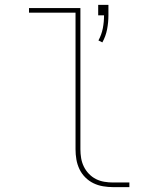

<svg xmlns="http://www.w3.org/2000/svg" viewBox="-20 -768 640 788"><path d="M400 -594 384 -602Q397 -626 402 -652Q407 -678 407 -705H383V-748H425V-705Q425 -676 419.5 -647.5Q414 -619 400 -594ZM444 0Q424 0 403 -3.5Q382 -7 363.5 -16Q345 -25 330 -40Q315 -55 306 -74Q297 -93 293.5 -113.5Q290 -134 290 -155V-716H99V-735H310V-155Q310 -137 313 -119Q316 -101 324 -84.5Q332 -68 345 -54.5Q358 -41 374 -33Q390 -25 408 -22Q426 -19 444 -19H511V0Z"/></svg>

Font: Iosevka SS04 Thin Extended
Style: Regular
Weight: 100
Width: 7
Monospace: yes
Designer: Belleve Invis
Foundry: Belleve Invis
Version: Version 19.0.0; ttfautohint (v1.8.4)